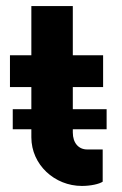

<svg xmlns="http://www.w3.org/2000/svg" viewBox="-20 -611 405 640"><path d="M335.4 -180.2V-247.1H222.7V-320.8H323.7V-426.8H222.7V-590.8H84.5V-426.8H13.2V-320.8H84.5V-247.1H22.5V-180.2H84.5V-153.3C84.5 -62 162.1 8.8 252.9 8.8C282.2 8.8 311 2.4 322.3 -5.4V-112.8H270.5C242.2 -112.8 222.7 -134.3 222.7 -169.4V-180.2Z"/></svg>

Font: Now ExtraBold
Style: Regular
Weight: 800
Designer: Alfredo Marco Pradil
Foundry: Alfredo Marco Pradil
Version: Version 1.200;hotconv 1.0.109;makeotfexe 2.5.65596